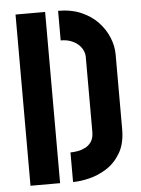

<svg xmlns="http://www.w3.org/2000/svg" viewBox="-51 -741 575 782"><g transform="rotate(-5 236.0 -350.0)"><path d="M216 0V-121Q228 -121 244 -123.5Q260 -126 275.5 -133.5Q291 -141 301.5 -156Q312 -171 312 -197V-503Q312 -516 306 -529.5Q300 -543 288 -554Q276 -565 258 -572Q240 -579 216 -579V-700Q270 -700 311 -682Q352 -664 379 -635Q406 -606 420 -571.5Q434 -537 434 -503V-197Q434 -138 411 -99.5Q388 -61 354 -39.5Q320 -18 283 -9Q246 0 216 0ZM42 0V-700H163V0Z"/></g></svg>

Font: Stick No Bills
Style: Bold
Weight: 700
Version: Version 2.000